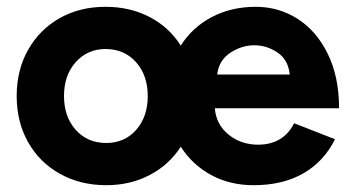

<svg xmlns="http://www.w3.org/2000/svg" viewBox="-20 -532 1038 564"><path d="M29 -250Q29 -326 62.5 -385.5Q96 -445 155 -478.5Q214 -512 290 -512Q362 -512 419.5 -482Q477 -452 511 -398Q545 -452 602.5 -482Q660 -512 731 -512Q799 -512 854.5 -476.5Q910 -441 943 -373.5Q976 -306 976 -214H611Q615 -166 651.5 -136.5Q688 -107 738 -107Q812 -107 844 -170L964 -123Q932 -58 871.5 -23Q811 12 725 12Q655 12 600 -18Q545 -48 511 -101Q477 -48 420 -18Q363 12 292 12Q216 12 156 -21.5Q96 -55 62.5 -114.5Q29 -174 29 -250ZM292 -112Q346 -112 380 -150.5Q414 -189 414 -250Q414 -311 379.5 -349.5Q345 -388 290 -388Q237 -388 202.5 -349.5Q168 -311 168 -250Q168 -189 202.5 -150.5Q237 -112 292 -112ZM831 -313Q827 -356 795.5 -377.5Q764 -399 727 -399Q690 -399 656.5 -377Q623 -355 618 -313Z"/></svg>

Font: Oak Sans
Style: Bold
Weight: 700
Designer: Erik Kennedy, Walven
Foundry: Erik Kennedy, Walven
Version: Version 1.000